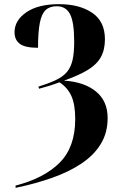

<svg xmlns="http://www.w3.org/2000/svg" viewBox="-20 -744 578 924"><path d="M55 149Q192 114 267 39Q342 -36 342 -171Q342 -241 323.5 -282Q305 -323 266 -348Q243 -339 217 -331Q191 -323 168 -317L165 -327Q216 -343 249.5 -359Q283 -375 302 -397.5Q321 -420 329 -454.5Q337 -489 337 -543Q337 -638 317 -676Q297 -714 253 -714Q219 -714 199.5 -695.5Q180 -677 171.5 -633Q163 -589 163 -514Q101 -514 75.5 -533Q50 -552 50 -589Q50 -646 107 -685Q164 -724 264 -724Q362 -724 423.5 -682.5Q485 -641 485 -555Q485 -505 465.5 -469.5Q446 -434 402.5 -407.5Q359 -381 288 -356Q385 -350 441.5 -304Q498 -258 498 -176Q498 -105 465 -51Q432 3 372 43Q312 83 231.5 111.5Q151 140 55 160Z"/></svg>

Font: Noto Serif Display Condensed
Style: Bold
Weight: 700
Width: 3
Designer: Monotype Design Team
Foundry: Monotype Imaging Inc.
Version: Version 2.009